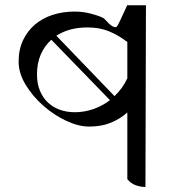

<svg xmlns="http://www.w3.org/2000/svg" viewBox="-20 -735 720 763"><path d="M558 8Q538 8 519 1Q500 -6 486 -23V-288Q458 -263 421 -247.5Q384 -232 334 -232Q292 -232 243 -255Q194 -278 152 -315Q110 -352 82 -398Q54 -444 54 -490Q54 -538 71.5 -575Q89 -612 119 -637.5Q149 -663 189.5 -676Q230 -689 276 -689Q310 -689 340 -681Q389 -668 396 -659Q431 -619 444 -629Q448 -631 486 -715L484 -714H560ZM277 -289Q315 -289 351 -301.5Q387 -314 417 -337L184 -577Q157 -553 142 -518.5Q127 -484 127 -439Q127 -403 138.5 -375Q150 -347 170 -328Q190 -309 217.5 -299Q245 -289 277 -289ZM486 -568Q451 -595 413.5 -610.5Q376 -626 327 -626Q255 -626 204 -593L435 -353Q451 -368 464 -386Q477 -404 486 -424Z"/></svg>

Font: korean15
Style: Book
Weight: 400
Designer: Jelle Bosma - Monotype Design Team
Foundry: Monotype Imaging Inc.
Version: Version 2.003